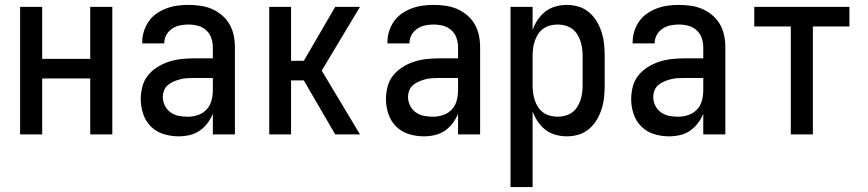

<svg xmlns="http://www.w3.org/2000/svg" viewBox="-20 -548 3540 783"><path d="M62 0V-520H152V-308H348V-520H438V0H348V-228H152V0Z M708 8Q678 8 648 -1Q618 -10 596 -31.5Q574 -53 564 -83Q554 -113 554 -143Q554 -169 560.5 -194.5Q567 -220 583 -240Q599 -260 621 -274Q643 -288 667.5 -296Q692 -304 717.5 -307Q743 -310 769 -310H848V-355Q848 -375 841.5 -393.5Q835 -412 820.5 -425Q806 -438 787 -443Q768 -448 749 -448Q731 -448 714 -444.5Q697 -441 682.5 -431.5Q668 -422 659 -406.5Q650 -391 650 -374V-371H560V-376Q560 -399 567 -421Q574 -443 587 -461.5Q600 -480 619 -493Q638 -506 659.5 -514Q681 -522 703.5 -525Q726 -528 749 -528Q773 -528 797.5 -524.5Q822 -521 844 -511.5Q866 -502 885 -486Q904 -470 916 -449Q928 -428 933 -404Q938 -380 938 -355V0H848V-84Q840 -64 826 -45.5Q812 -27 793.5 -14.5Q775 -2 753 3Q731 8 708 8ZM746 -72Q767 -72 787.5 -79Q808 -86 822.5 -101.5Q837 -117 842.5 -138Q848 -159 848 -180V-230H769Q755 -230 741 -229Q727 -228 714 -224.5Q701 -221 688 -215.5Q675 -210 664.5 -201Q654 -192 649 -179Q644 -166 644 -152Q644 -134 652.5 -117Q661 -100 676 -89.5Q691 -79 709 -75.5Q727 -72 746 -72Z M1078 0V-520H1167V-300H1219L1347 -520H1448L1292 -260L1448 0H1347L1219 -220H1167V0Z M1708 8Q1678 8 1648 -1Q1618 -10 1596 -31.5Q1574 -53 1564 -83Q1554 -113 1554 -143Q1554 -169 1560.5 -194.5Q1567 -220 1583 -240Q1599 -260 1621 -274Q1643 -288 1667.5 -296Q1692 -304 1717.5 -307Q1743 -310 1769 -310H1848V-355Q1848 -375 1841.5 -393.5Q1835 -412 1820.5 -425Q1806 -438 1787 -443Q1768 -448 1749 -448Q1731 -448 1714 -444.5Q1697 -441 1682.5 -431.5Q1668 -422 1659 -406.5Q1650 -391 1650 -374V-371H1560V-376Q1560 -399 1567 -421Q1574 -443 1587 -461.5Q1600 -480 1619 -493Q1638 -506 1659.5 -514Q1681 -522 1703.5 -525Q1726 -528 1749 -528Q1773 -528 1797.5 -524.5Q1822 -521 1844 -511.5Q1866 -502 1885 -486Q1904 -470 1916 -449Q1928 -428 1933 -404Q1938 -380 1938 -355V0H1848V-84Q1840 -64 1826 -45.5Q1812 -27 1793.5 -14.5Q1775 -2 1753 3Q1731 8 1708 8ZM1746 -72Q1767 -72 1787.5 -79Q1808 -86 1822.5 -101.5Q1837 -117 1842.5 -138Q1848 -159 1848 -180V-230H1769Q1755 -230 1741 -229Q1727 -228 1714 -224.5Q1701 -221 1688 -215.5Q1675 -210 1664.5 -201Q1654 -192 1649 -179Q1644 -166 1644 -152Q1644 -134 1652.5 -117Q1661 -100 1676 -89.5Q1691 -79 1709 -75.5Q1727 -72 1746 -72Z M2062 215V-520H2152V-426Q2160 -448 2173 -467.5Q2186 -487 2204 -501Q2222 -515 2245 -521.5Q2268 -528 2291 -528Q2316 -528 2339.5 -521Q2363 -514 2382 -498Q2401 -482 2413.5 -461Q2426 -440 2433.5 -416.5Q2441 -393 2443.5 -368.5Q2446 -344 2446 -320V-200Q2446 -176 2443.5 -151.5Q2441 -127 2433.5 -103.5Q2426 -80 2413.5 -59Q2401 -38 2382 -22Q2363 -6 2339.5 1Q2316 8 2291 8Q2268 8 2245 1.5Q2222 -5 2204 -19Q2186 -33 2173 -52.5Q2160 -72 2152 -94V215ZM2254 -72Q2269 -72 2284.5 -76Q2300 -80 2312.5 -89Q2325 -98 2333.5 -111Q2342 -124 2347 -139Q2352 -154 2354 -169.5Q2356 -185 2356 -200V-320Q2356 -335 2354 -350.5Q2352 -366 2347 -381Q2342 -396 2333.5 -409Q2325 -422 2312.5 -431Q2300 -440 2284.5 -444Q2269 -448 2254 -448Q2239 -448 2223.5 -444Q2208 -440 2195.5 -431Q2183 -422 2174.5 -409Q2166 -396 2161 -381Q2156 -366 2154 -350.5Q2152 -335 2152 -320V-200Q2152 -185 2154 -169.5Q2156 -154 2161 -139Q2166 -124 2174.5 -111Q2183 -98 2195.5 -89Q2208 -80 2223.5 -76Q2239 -72 2254 -72Z M2708 8Q2678 8 2648 -1Q2618 -10 2596 -31.5Q2574 -53 2564 -83Q2554 -113 2554 -143Q2554 -169 2560.5 -194.5Q2567 -220 2583 -240Q2599 -260 2621 -274Q2643 -288 2667.5 -296Q2692 -304 2717.5 -307Q2743 -310 2769 -310H2848V-355Q2848 -375 2841.5 -393.5Q2835 -412 2820.5 -425Q2806 -438 2787 -443Q2768 -448 2749 -448Q2731 -448 2714 -444.5Q2697 -441 2682.5 -431.5Q2668 -422 2659 -406.5Q2650 -391 2650 -374V-371H2560V-376Q2560 -399 2567 -421Q2574 -443 2587 -461.5Q2600 -480 2619 -493Q2638 -506 2659.5 -514Q2681 -522 2703.5 -525Q2726 -528 2749 -528Q2773 -528 2797.5 -524.5Q2822 -521 2844 -511.5Q2866 -502 2885 -486Q2904 -470 2916 -449Q2928 -428 2933 -404Q2938 -380 2938 -355V0H2848V-84Q2840 -64 2826 -45.5Q2812 -27 2793.5 -14.5Q2775 -2 2753 3Q2731 8 2708 8ZM2746 -72Q2767 -72 2787.5 -79Q2808 -86 2822.5 -101.5Q2837 -117 2842.5 -138Q2848 -159 2848 -180V-230H2769Q2755 -230 2741 -229Q2727 -228 2714 -224.5Q2701 -221 2688 -215.5Q2675 -210 2664.5 -201Q2654 -192 2649 -179Q2644 -166 2644 -152Q2644 -134 2652.5 -117Q2661 -100 2676 -89.5Q2691 -79 2709 -75.5Q2727 -72 2746 -72Z M3205 0V-440H3056V-520H3444V-440H3295V0Z"/></svg>

Font: Iosevka Term Curly Medium
Style: Regular
Weight: 500
Designer: Belleve Invis
Foundry: Belleve Invis
Version: Version 32.3.0